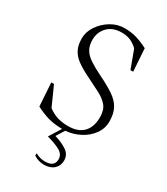

<svg xmlns="http://www.w3.org/2000/svg" viewBox="-220 -765 957 1101"><g transform="rotate(30 258.0 -215.0)"><path d="M258 240Q238 240 219 233.5Q200 227 190 218V205H193Q222 221 255 221Q317 221 317 171Q317 139 285.5 121Q254 103 198 88L247 10Q191 9 152 -2.5Q113 -14 70 -36L60 -190H78L135 -63Q169 -38 201 -29.5Q233 -21 267 -21Q334 -21 368 -56.5Q402 -92 402 -156Q402 -204 379.5 -231Q357 -258 315.5 -279Q274 -300 218 -328Q174 -350 144.5 -372Q115 -394 100 -423.5Q85 -453 85 -497Q85 -540 111.5 -579.5Q138 -619 180 -644.5Q222 -670 270 -670Q314 -670 350.5 -659Q387 -648 426 -628L436 -478H418L374 -597Q349 -620 325 -630Q301 -640 269 -640Q208 -640 175 -605Q142 -570 142 -520Q142 -482 157.5 -456Q173 -430 205 -409Q237 -388 286 -364Q346 -335 385 -308.5Q424 -282 442.5 -248Q461 -214 461 -162Q461 -115 433 -77Q405 -39 361 -16.5Q317 6 268 10L234 64Q280 77 314 99.5Q348 122 348 161Q348 196 324 218Q300 240 258 240Z"/></g></svg>

Font: Spectral SC ExtraLight
Style: Regular
Weight: 275
Designer: Jean-Baptiste Levee
Foundry: Production Type
Version: Version 2.001